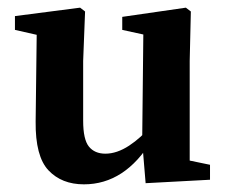

<svg xmlns="http://www.w3.org/2000/svg" viewBox="-20 -469 591 501"><path d="M199 12Q141 12 106.5 -24.5Q72 -61 73 -152L76 -398L103 -372L19 -391V-427L189 -449L202 -439L197 -310V-154Q197 -105 212 -86.5Q227 -68 255 -68Q285 -68 317 -89Q349 -110 374 -141L392 -103H376Q306 12 199 12ZM360 9 351 -99 354 -379 299 -391V-425L465 -449L478 -439L475 -310V-50L528 -39V0Z"/></svg>

Font: Lisu Bosa Black
Style: Regular
Weight: 900
Designer: David Morse, Annie Olsen, Victor Gaultney, Frank Grießhammer (Latin)
Foundry: SIL International
Version: Version 2.000